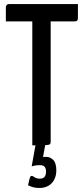

<svg xmlns="http://www.w3.org/2000/svg" viewBox="-20 -720 415 951"><path d="M140 0V-688Q140 -688 142.5 -689.5Q145 -691 158 -691H213Q227 -691 229 -689.5Q231 -688 231 -688V-17Q231 -9 227 -5.5Q223 -2 204 -1Q185 0 140 0ZM9 -614V-682Q9 -700 26 -700H366V-632Q366 -622 362.5 -618Q359 -614 349 -614ZM176 211Q152 211 135.5 204.5Q119 198 119 198Q119 198 121 188Q123 178 126 167Q129 156 132 153Q137 148 149 156.5Q161 165 177 165Q194 165 201 155.5Q208 146 208 131Q208 113 200.5 105.5Q193 98 179 98Q159 98 148 101Q137 104 137 104L156 -2H204L193 59Q193 59 193 58Q193 57 209 57Q229 57 244 72.5Q259 88 259 124Q259 149 249 169Q239 189 220 200Q201 211 176 211Z"/></svg>

Font: Yanone Kaffeesatz Medium
Style: Regular
Weight: 500
Designer: Yanone (Cyrillic: Daniel Pouzeot, Huerta Tipografica, and Cyreal)
Foundry: Yanone
Version: Version 2.003